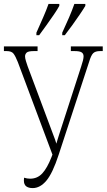

<svg xmlns="http://www.w3.org/2000/svg" viewBox="-21 -951 545 981"><path d="M146 10Q125 10 113 1Q101 -8 101 -29Q101 -37 102 -43Q118 -38 133 -38Q170 -38 195 -65Q220 -92 242 -148L247 -161L70 -634Q58 -664 48 -677Q38 -690 13 -690H-1V-714H171V-690H152Q123 -690 115 -682Q107 -674 107 -663Q107 -654 111.5 -639Q116 -624 120 -613L252 -260Q257 -247 260.5 -237.5Q264 -228 267 -217Q270 -228 273 -237.5Q276 -247 280 -260L394 -612Q406 -647 406 -663Q406 -677 396 -683.5Q386 -690 360 -690H341V-714H504V-690H490Q466 -690 455 -679Q444 -668 434 -634L279 -161Q248 -66 216 -28Q184 10 146 10ZM297 -784Q317 -827 332 -862Q347 -897 359 -931H415V-921Q405 -904 387 -877.5Q369 -851 348.5 -822.5Q328 -794 310 -771H297ZM165 -784Q184 -827 199.5 -862Q215 -897 227 -931H282V-921Q273 -904 255 -877.5Q237 -851 216.5 -822.5Q196 -794 179 -771H165Z"/></svg>

Font: Noto Serif ExtraCondensed ExtraLight
Style: Regular
Weight: 200
Width: 2
Designer: Monotype Design Team
Foundry: Monotype Imaging Inc.
Version: Version 2.015